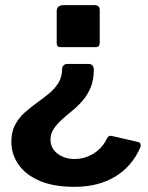

<svg xmlns="http://www.w3.org/2000/svg" viewBox="-20 -550 573 745"><path d="M200 -506Q200 -530 227 -530H346Q358 -530 362.5 -525Q367 -520 367 -509V-385Q367 -367 352 -367H214Q200 -367 200 -383ZM516 1Q524 3 525.5 10Q527 17 524 23Q492 96 426.5 135.5Q361 175 269 175Q188 175 133.5 151.5Q79 128 51.5 88Q24 48 24 0Q24 -38 38.5 -65.5Q53 -93 75.5 -113Q98 -133 123 -151Q148 -169 170 -187Q192 -205 206.5 -228Q221 -251 221 -283Q221 -291 227 -296.5Q233 -302 241 -302H323Q344 -302 344 -279Q344 -240 332 -211Q320 -182 301 -160Q282 -138 260.5 -120.5Q239 -103 220 -86Q201 -69 188.5 -50Q176 -31 176 -8Q176 25 203 46Q230 67 270 67Q296 67 321 57Q346 47 365.5 28.5Q385 10 395 -13Q400 -21 403.5 -22.5Q407 -24 416 -22Z"/></svg>

Font: Libre Franklin Thin
Style: Bold
Weight: 700
Version: Version 3.000